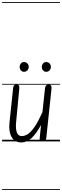

<svg xmlns="http://www.w3.org/2000/svg" viewBox="-25 -1349 592 1832"><path d="M178.5 10Q115 10 85.8 -41.8Q56.5 -93.5 65.5 -178.5L100 -506.5Q101 -519 106 -530Q111 -541 132.5 -541Q153 -541 156.8 -530.5Q160.5 -520 159 -504L128.5 -180.5Q123 -119.5 136 -85Q149 -50.5 182.5 -50.5Q213 -50.5 243.5 -71.5Q274 -92.5 307.5 -142.5Q341 -192.5 380 -278.5L404.5 -506.5Q405.5 -514.5 408.2 -522.5Q411 -530.5 418.2 -535.8Q425.5 -541 439 -541Q459 -541 463.5 -530.2Q468 -519.5 466.5 -504L417 -35Q415 -16.5 406 -8.2Q397 0 376 0Q360.5 0 356.2 -7.5Q352 -15 354 -33L366.5 -156.5Q322.5 -76 277.8 -33Q233 10 178.5 10ZM178.5 10Q115 10 85.8 -41.8Q56.5 -93.5 65.5 -178.5L100 -506.5Q101 -519 106 -530Q111 -541 132.5 -541Q153 -541 156.8 -530.5Q160.5 -520 159 -504L128.5 -180.5Q123 -119.5 136 -85Q149 -50.5 182.5 -50.5Q213 -50.5 243.5 -71.5Q274 -92.5 307.5 -142.5Q341 -192.5 380 -278.5L404.5 -506.5Q405.5 -514.5 408.2 -522.5Q411 -530.5 418.2 -535.8Q425.5 -541 439 -541Q459 -541 463.5 -530.2Q468 -519.5 466.5 -504L417 -35Q415 -16.5 406 -8.2Q397 0 376 0Q360.5 0 356.2 -7.5Q352 -15 354 -33L366.5 -156.5Q322.5 -76 277.8 -33Q233 10 178.5 10ZM416 -664Q397.5 -664 385.8 -677.5Q374 -691 374 -711Q374 -729 385.5 -743Q397 -757 416 -757Q434.5 -757 447.5 -744.2Q460.5 -731.5 460.5 -711Q460.5 -691.5 447.8 -677.8Q435 -664 416 -664ZM204 -664Q186 -664 174.2 -677.5Q162.5 -691 162.5 -711Q162.5 -729 174 -743Q185.5 -757 204 -757Q223 -757 236 -744.2Q249 -731.5 249 -711Q249 -691.5 236.2 -677.8Q223.5 -664 204 -664ZM-5 455H547V463H-5ZM-5 -16H547V0H-5ZM-5 -549H547V-541H-5ZM-5 -1329H547V-1321H-5Z"/></svg>

Font: Edu SA Dotted Guide
Style: Regular
Weight: 400
Designer: Tina and Corey Anderson, Eben Sorkin, Mirko Velimirovic
Foundry: Google for Education
Version: Version 2.000